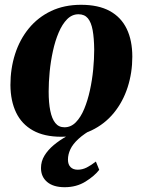

<svg xmlns="http://www.w3.org/2000/svg" viewBox="-20 -557 596 801"><path d="M318 -537Q390.5 -537 437.8 -511.2Q485 -485.5 508.5 -437Q532 -388.5 532 -320.5Q532 -253.5 512.5 -193Q493 -132.5 455 -86Q417 -39.5 361.8 -13Q306.5 13.5 235.5 13.5Q164.5 13.5 117.5 -12.8Q70.5 -39 47.2 -87.5Q24 -136 23.5 -202Q23.5 -271 43 -331.8Q62.5 -392.5 100.5 -438.8Q138.5 -485 193.2 -511Q248 -537 318 -537ZM307.5 -497.5Q280.5 -497.5 260 -476.8Q239.5 -456 224.8 -421.2Q210 -386.5 200.8 -344Q191.5 -301.5 187.2 -257.5Q183 -213.5 183 -175Q183 -128 189.8 -94.8Q196.5 -61.5 210.8 -43.8Q225 -26 249 -26Q276 -26 296.5 -47Q317 -68 331.5 -103Q346 -138 355.2 -180.5Q364.5 -223 368.8 -267.2Q373 -311.5 373 -350Q372.5 -398.5 366.5 -431.2Q360.5 -464 346.5 -480.8Q332.5 -497.5 307.5 -497.5ZM250 224Q202.5 224 176.8 202.2Q151 180.5 151 144Q151 116 165.5 92.2Q180 68.5 204.2 48.2Q228.5 28 258 11.5Q287.5 -5 316.5 -18L335 -31.5L370 -21Q330.5 1 307 22.8Q283.5 44.5 273.5 66Q263.5 87.5 263.5 109Q263.5 129 274.2 140Q285 151 304 151Q323.5 151 341.8 141.8Q360 132.5 380 117L394 151.5Q374.5 177 336.8 200.5Q299 224 250 224Z"/></svg>

Font: Merriweather 96pt ExtraBold
Style: Italic
Weight: 800
Italic angle: -7.8°
Version: Version 2.101